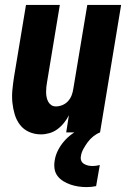

<svg xmlns="http://www.w3.org/2000/svg" viewBox="-20 -540 540 783"><path d="M147 8Q121 8 98.5 -2Q76 -12 61.5 -31Q47 -50 40 -73.5Q33 -97 30.5 -122Q28 -147 30.5 -173Q33 -199 37 -225L86 -520H224L172 -206Q170 -195 169 -185Q168 -175 168 -164.5Q168 -154 170 -144Q172 -134 176.5 -125.5Q181 -117 189 -111.5Q197 -106 208 -106Q221 -106 234.5 -111.5Q248 -117 257.5 -127.5Q267 -138 272 -151Q277 -164 279 -178L336 -520H474L388 0H250L261 -70Q253 -54 241 -39Q229 -24 214 -13Q199 -2 181.5 3Q164 8 147 8ZM333 223Q316 223 299.5 220.5Q283 218 267 212.5Q251 207 237.5 198.5Q224 190 214.5 177.5Q205 165 202.5 148.5Q200 132 203 115Q206 94 216 74Q226 54 240.5 37Q255 20 273.5 6.5Q292 -7 311.5 -16.5Q331 -26 352 -32Q373 -38 394 -40L388 0Q373 6 360 16.5Q347 27 337.5 40Q328 53 320 67.5Q312 82 310 97Q308 106 311 114.5Q314 123 322 128Q330 133 339 135Q348 137 358 137Q365 137 372 136Q379 135 387 133L372 219Q363 221 353 222Q343 223 333 223Z"/></svg>

Font: Iosevka Term Curly Hv Obl
Style: Regular
Weight: 900
Italic angle: -9°
Designer: Belleve Invis
Foundry: Belleve Invis
Version: Version 32.3.0